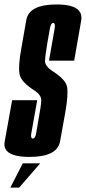

<svg xmlns="http://www.w3.org/2000/svg" viewBox="-51 -700 386 862"><path d="M-4.6 142.4 51.2 33.4H129.4L34.8 142.4ZM81.5 4.5Q-8 4.5 -26.5 -31.5Q-33.5 -45 -30 -64Q-18 -132.5 3.5 -250H116Q93.5 -124 89.5 -101Q86.5 -83 92.5 -79Q94 -78 96 -78Q107.5 -78 111.2 -101Q115 -124 122.5 -167.5Q133.5 -225.5 134.2 -248.8Q135 -272 106.5 -292Q43.5 -331 36.8 -367Q30 -403 45 -484Q54.5 -540.5 67 -610.2Q79.5 -680 203.5 -680Q290 -680 309 -644Q317 -629 313.5 -607.5Q300.5 -535 282 -427.5H169Q190 -548.5 194.5 -573Q197.5 -592.5 191.5 -596Q190 -597 188 -597Q177.5 -597 173.2 -572.8Q169 -548.5 162 -509.5Q151.5 -447.5 151.2 -425.8Q151 -404 182 -382.5Q242 -345 249.5 -312.5Q257 -280 242 -194.5Q231 -136.5 218.8 -66Q206.5 4.5 81.5 4.5Z"/></svg>

Font: Anybody UltraCondensed SemiBold
Style: Italic
Weight: 600
Width: 1
Italic angle: -10°
Designer: Tyler Finck
Foundry: Etcetera Type Company
Version: Version 1.010; ttfautohint (v1.8.3) -l 8 -r 50 -G 200 -x 14 